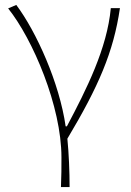

<svg xmlns="http://www.w3.org/2000/svg" viewBox="-20 -560 530 778"><path d="M227 198H262C262 136 259 62 253 2C379 -209 440 -349 466 -527H429C414 -364 331 -199 251 -48H246C221 -224 127 -432 46 -540L13 -526C113 -401 229 -129 229 78C229 125 229 147 227 198Z"/></svg>

Font: Harano Aji Gothic KR ExtraLight
Style: Regular
Weight: 250
Foundry: Masamichi Hosoda
Version: HaranoAjiGothicKR-ExtraLight version 20220220;ttx 4.29.1